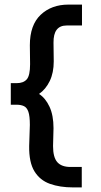

<svg xmlns="http://www.w3.org/2000/svg" viewBox="-20 -729 440 836"><path d="M298 87Q241 87 197.5 71.5Q154 56 130 17Q106 -22 107 -93L110 -185Q110 -224 103.5 -242.5Q97 -261 84 -267Q71 -273 53 -273H27V-367H53Q82 -367 96.5 -383.5Q111 -400 111 -450L110 -532Q110 -620 157 -664.5Q204 -709 278 -709H337V-618H270Q212 -618 213 -543L214 -462Q214 -412 196.5 -376Q179 -340 150 -320Q178 -302 195.5 -264.5Q213 -227 213 -171L211 -93Q211 -44 229.5 -23Q248 -2 287 -2H336V87Z"/></svg>

Font: Inconsolata Condensed ExtraBold
Style: Regular
Weight: 800
Width: 3
Monospace: yes
Designer: Raph Levien, Cyreal, Brenton Simpson
Foundry: Raph Levien, Cyreal, Google
Version: Version 3.001; ttfautohint (v1.8.2.53-6de2)